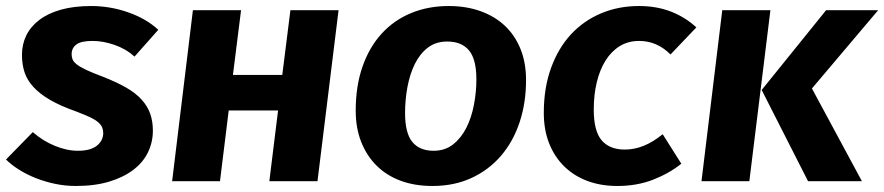

<svg xmlns="http://www.w3.org/2000/svg" viewBox="-31 -602 2938 638"><path d="M477 -168Q477 -130 461 -96.5Q445 -63 412.5 -38Q380 -13 332 1.5Q284 16 221 16Q186 16 152.5 9Q119 2 88.5 -10Q58 -22 32.5 -38Q7 -54 -11 -72L78 -163Q111 -134 151 -117.5Q191 -101 228 -101Q270 -101 291 -118Q312 -135 312 -160Q312 -170 308.5 -178.5Q305 -187 295.5 -195.5Q286 -204 268 -212.5Q250 -221 221 -232Q170 -250 135.5 -270Q101 -290 80 -313Q59 -336 50.5 -362Q42 -388 42 -420Q42 -455 56.5 -484.5Q71 -514 100 -536Q129 -558 172 -570Q215 -582 272 -582Q335 -582 395 -561Q455 -540 495 -503L416 -414Q387 -440 349 -453Q311 -466 277 -466Q238 -466 222.5 -454Q207 -442 207 -422Q207 -413 210 -405Q213 -397 223.5 -388.5Q234 -380 255 -370Q276 -360 311 -347Q357 -329 389 -310.5Q421 -292 440.5 -270Q460 -248 468.5 -223Q477 -198 477 -168Z M864 0 893 -235H729L700 0H541L610 -568H770L743 -353H907L934 -568H1094L1024 0Z M1717 -336Q1717 -260 1695.5 -195.5Q1674 -131 1633.5 -84Q1593 -37 1535.5 -10.5Q1478 16 1406 16Q1347 16 1300 -1.5Q1253 -19 1220 -52Q1187 -85 1169 -131Q1151 -177 1151 -234Q1151 -316 1173.5 -380.5Q1196 -445 1237 -490Q1278 -535 1335 -558.5Q1392 -582 1460 -582Q1518 -582 1565.5 -565Q1613 -548 1646.5 -516.5Q1680 -485 1698.5 -439.5Q1717 -394 1717 -336ZM1410 -101Q1448 -101 1475 -122.5Q1502 -144 1519 -178Q1536 -212 1544 -254.5Q1552 -297 1552 -338Q1552 -405 1527.5 -434.5Q1503 -464 1455 -464Q1417 -464 1390.5 -443.5Q1364 -423 1347.5 -389.5Q1331 -356 1323 -313.5Q1315 -271 1315 -226Q1315 -160 1339 -130.5Q1363 -101 1410 -101Z M2197 -421Q2152 -466 2093 -466Q2056 -466 2028 -448.5Q2000 -431 1981 -400.5Q1962 -370 1952 -328.5Q1942 -287 1942 -238Q1942 -166 1968.5 -135.5Q1995 -105 2045 -105Q2077 -105 2108 -117.5Q2139 -130 2171 -156L2233 -58Q2193 -26 2139.5 -5Q2086 16 2020 16Q1966 16 1921.5 -0.5Q1877 -17 1844.5 -48.5Q1812 -80 1794 -125Q1776 -170 1776 -227Q1776 -310 1800 -376Q1824 -442 1866 -487.5Q1908 -533 1966 -557.5Q2024 -582 2092 -582Q2151 -582 2198.5 -563.5Q2246 -545 2283 -511Z M2459 0H2300L2369 -568H2529ZM2500 -303 2714 -568H2887L2667 -308L2833 0H2654Z"/></svg>

Font: Qjlgwqiwhsfqbnnlvksmvfsycuq
Style: Regular
Weight: 700
Italic angle: -8°
Designer: Carrois Corporate & Edenspiekermann
Foundry: Carrois Corporate GbR & Edenspiekermann AG
Version: Version 2.001